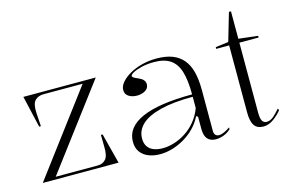

<svg xmlns="http://www.w3.org/2000/svg" viewBox="-87 -869 1659 1089"><g transform="rotate(-15 742.5 -324.5)"><path d="M48 0 412 -485H182Q151 -485 132 -466Q113 -447 116 -393L121 -314H111L68 -500H493L128 -15H376Q404 -15 422 -35Q440 -55 438 -111L437 -178H447L493 0Z M852 -515Q907 -515 945 -500.5Q983 -486 1008 -456.5Q1033 -427 1044.5 -382Q1056 -337 1056 -275V-36Q1056 -19 1064 -11Q1072 -3 1084 -3Q1098 -3 1115.5 -11Q1133 -19 1150 -31V-20Q1138 -9 1123.5 -1Q1109 7 1093 11Q1077 15 1062 15Q1030 15 1013 -4Q996 -23 996 -63Q996 -90 996 -102.5Q996 -115 996 -121.5Q996 -128 996 -135L986 -141Q968 -104 939.5 -75Q911 -46 876.5 -26Q842 -6 805.5 4.5Q769 15 735 15Q698 15 668 3.5Q638 -8 620 -32Q602 -56 602 -93Q602 -178 701 -222Q800 -266 996 -266Q996 -349 980.5 -400Q965 -451 929.5 -475Q894 -499 834 -499Q793 -499 760.5 -491Q728 -483 710 -473Q692 -463 692 -455Q692 -450 699.5 -445Q707 -440 728 -431Q763 -416 763 -389Q763 -365 742 -352.5Q721 -340 693 -340Q666 -340 645.5 -352.5Q625 -365 625 -391Q625 -413 643.5 -435Q662 -457 694 -475.5Q726 -494 767 -504.5Q808 -515 852 -515ZM996 -252Q882 -252 806.5 -233Q731 -214 694 -179.5Q657 -145 657 -97Q657 -67 670.5 -48.5Q684 -30 706.5 -22Q729 -14 758 -14Q789 -14 824 -24.5Q859 -35 892.5 -56.5Q926 -78 953 -110.5Q980 -143 996 -186Z M1342 15Q1304 15 1287.5 -9.5Q1271 -34 1271 -86V-480H1195V-490L1271 -500L1319 -664H1331V-503L1444 -490V-480H1331V-69Q1331 -35 1339.5 -20.5Q1348 -6 1365 -6Q1386 -6 1405 -22Q1424 -38 1444 -62L1450 -53Q1441 -41 1429 -29.5Q1417 -18 1403 -7.5Q1389 3 1373.5 9Q1358 15 1342 15Z"/></g></svg>

Font: Kalnia Light
Style: Regular
Weight: 300
Designer: Frida Medrano
Foundry: Frida Medrano
Version: Version 1.105